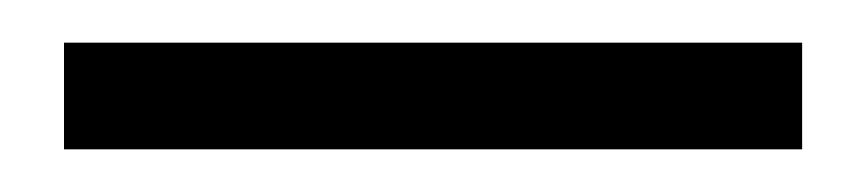

<svg xmlns="http://www.w3.org/2000/svg" viewBox="-20 180 406 90"><path d="M356 200V250H10V200Z"/></svg>

Font: Mukta Light
Style: Regular
Weight: 300
Designer: Girish Dalvi and Yashodeep Gholap
Foundry: Ek Type
Version: Version 2.538;PS 1.002;hotconv 16.6.51;makeotf.lib2.5.65220;